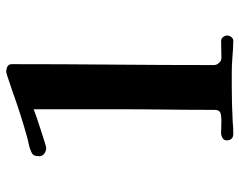

<svg xmlns="http://www.w3.org/2000/svg" viewBox="-98 -686 785 630"><g transform="rotate(-90 295.0 -371.5)"><path d="M493 -19Q493 -12 488 -5.5Q483 1 475 1Q462 1 448 0Q434 -1 420 -2Q396 -4 372.5 -4Q349 -4 325 -4Q268 -4 211 -1Q201 0 191 0.5Q181 1 171 1Q149 1 149 -21Q149 -30 157 -34.5Q165 -39 173 -39Q184 -39 195 -38.5Q206 -38 216 -38Q230 -38 239.5 -41.5Q249 -45 249 -61Q249 -141 250 -220Q251 -299 251 -378V-654Q244 -651 225 -644.5Q206 -638 184 -631Q162 -624 145 -618.5Q128 -613 124 -613Q114 -613 105.5 -619Q97 -625 97 -636Q97 -647 100 -653Q103 -659 114 -663Q123 -667 133.5 -669.5Q144 -672 154 -674Q194 -685 233 -697.5Q272 -710 311 -724Q315 -725 329 -730Q343 -735 357 -739.5Q371 -744 373 -744Q384 -744 391.5 -740Q399 -736 399 -725Q399 -559 397.5 -393.5Q396 -228 396 -62Q396 -54 403 -46Q410 -38 419 -38Q433 -38 447 -38.5Q461 -39 475 -39Q483 -39 488 -32.5Q493 -26 493 -19Z"/></g></svg>

Font: l_WÎãfOS
Style: ^8Ä
Weight: 700
Designer: LiuPeng
Version: Version 1.3